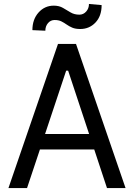

<svg xmlns="http://www.w3.org/2000/svg" viewBox="-20 -949 676 969"><path d="M116.5 0H22.7L272.7 -727.3H363.6L613.6 0H519.9L455.6 -194.6H181.5ZM313.9 -592.3 207.4 -272.7H429.7L323.9 -592.3ZM429 -929 492.9 -923.3Q492.9 -867.9 461.8 -835.2Q430.8 -802.6 384.9 -802.6Q360.4 -802.6 344.5 -809.5Q328.5 -816.4 316.1 -825.3Q303.6 -834.2 289.8 -841.1Q275.9 -848 255.7 -848Q235.4 -848 222.1 -832.2Q208.8 -816.4 208.8 -794L143.5 -796.9Q143.5 -851.2 174.5 -885.8Q205.6 -920.5 251.4 -920.5Q278.4 -920.5 297.8 -909.1Q317.1 -897.7 336.1 -886.4Q355.1 -875 380.7 -875Q400.9 -875 415 -890.8Q429 -906.6 429 -929Z"/></svg>

Font: Inter UI
Style: Regular
Weight: 400
Designer: Rasmus Andersson
Foundry: rsms
Version: Version 2.2